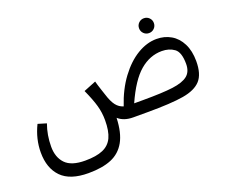

<svg xmlns="http://www.w3.org/2000/svg" viewBox="-136 -853 1611 1340"><g transform="rotate(-20 669.0 -183.0)"><path d="M986 -570Q986 -593 1002 -609Q1018 -625 1041 -625Q1064 -625 1080 -609Q1096 -593 1096 -570Q1096 -547 1080 -531Q1064 -515 1041 -515Q1018 -515 1002 -531Q986 -547 986 -570ZM1283 -219Q1283 -123 1241.5 -77Q1200 -31 1109 -15.5Q1018 0 840 0H736Q666 0 625 -37Q621 73 584.5 138Q548 203 480.5 231Q413 259 310 259Q174 259 109.5 193Q45 127 45 10Q45 -90 92 -186L155 -167Q127 -90 127 -3Q127 76 171.5 122.5Q216 169 318 169Q401 169 450.5 147.5Q500 126 522 78.5Q544 31 544 -49Q544 -106 529 -159Q514 -212 479 -289L571 -326Q577 -302 593 -254L605 -218Q623 -160 645 -132Q667 -104 699 -95Q737 -209 798 -291Q859 -373 930.5 -416Q1002 -459 1074 -459Q1133 -459 1180.5 -431.5Q1228 -404 1255.5 -349.5Q1283 -295 1283 -219ZM1210 -225Q1210 -312 1172 -339.5Q1134 -367 1080 -367Q991 -367 916.5 -303.5Q842 -240 775 -90H840Q986 -90 1062.5 -100Q1139 -110 1174.5 -138.5Q1210 -167 1210 -225Z"/></g></svg>

Font: Fira GO
Style: Regular
Weight: 400
Designer: Carrois Corporate
Foundry: Carrois Corporate GbR
Version: Version 0.300